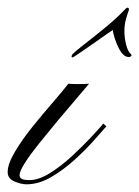

<svg xmlns="http://www.w3.org/2000/svg" viewBox="-89 -480 363 500"><path d="M89 -262Q100 -261 115.5 -261Q131 -261 143 -262Q129 -245 106.5 -219Q84 -193 59.5 -163.5Q35 -134 12.5 -106Q-10 -78 -24 -56Q-38 -34 -38 -24Q-38 -17 -32 -14Q-26 -11 -12 -11Q12 -11 41.5 -29.5Q71 -48 99 -74Q127 -100 149 -123.5Q171 -147 180 -158L188 -151Q179 -141 157.5 -116.5Q136 -92 106.5 -65Q77 -38 44.5 -19Q12 0 -20 0Q-34 0 -51.5 -7.5Q-69 -15 -69 -32Q-69 -53 -50 -85Q-31 -117 -3.5 -151Q24 -185 50 -215Q76 -245 89 -262ZM101 -340Q107 -346 124 -359.5Q141 -373 162 -389.5Q183 -406 202.5 -423Q222 -440 235 -454Q242 -462 245 -459.5Q248 -457 246 -452Q243 -444 239 -430Q235 -416 235 -399Q235 -381 239.5 -363.5Q244 -346 251 -340Q256 -336 251.5 -333Q247 -330 239 -333Q230 -337 222.5 -350.5Q215 -364 210 -379.5Q205 -395 205 -402Q202 -400 189.5 -391.5Q177 -383 161 -371.5Q145 -360 130 -350Q115 -340 108 -335Q98 -328 97.5 -332Q97 -336 101 -340Z"/></svg>

Font: Kapakana
Style: Regular
Weight: 400
Designer: Kousuke Nagai
Version: Version 1.002